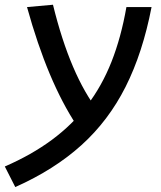

<svg xmlns="http://www.w3.org/2000/svg" viewBox="-62 -547 668 798"><path d="M1.5 230.5 -42 145Q69.3 96.7 154.1 33.9Q238.8 -28.8 300 -108.9Q361.3 -189 401.4 -290.3Q441.4 -391.6 463.4 -517.6H567.9Q531.2 -327.6 460 -186.3Q388.7 -44.9 276.1 56.6Q163.6 158.2 1.5 230.5ZM158.2 -527.3Q230 -234.4 347.7 -83.5L257.3 -24.9Q196.3 -117.2 144.8 -239.7Q93.3 -362.3 50.3 -517.6Z"/></svg>

Font: Cascadia Mono NF
Style: Italic
Weight: 400
Italic angle: -10°
Monospace: yes
Designer: Aaron Bell
Foundry: Saja Typeworks
Version: Version 2404.023